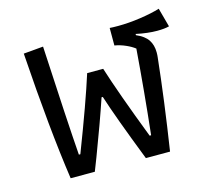

<svg xmlns="http://www.w3.org/2000/svg" viewBox="-85 -652 825 752"><g transform="rotate(-15 327.5 -276.0)"><path d="M62 -519 142 -526Q158 -215 168 -81H174Q248 -273 282 -381H347Q381 -273 455 -81H461Q480 -255 493 -424Q479 -435 457.5 -444.5Q436 -454 413 -458V-529Q424 -528 447 -528Q490 -528 538 -535Q586 -542 618 -552L639 -475Q620 -470 590 -470Q552 -470 505 -480V-475Q538 -461 552 -440Q566 -419 566 -389Q566 -377 565 -370Q547 -201 516 0H418Q345 -187 317 -275H312Q280 -180 232 -54L211 0H113Q83 -206 62 -519Z"/></g></svg>

Font: Athiti Medium
Style: Regular
Weight: 500
Designer: CadsonDemak Team
Foundry: CadsonDemak
Version: Version 1.033